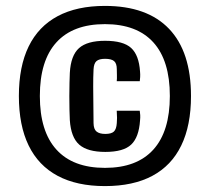

<svg xmlns="http://www.w3.org/2000/svg" viewBox="-20 -625 710 650"><path d="M335.2 5Q240.2 5 175.2 -29.7Q110.1 -64.4 77 -132.4Q43.9 -200.3 43.9 -300Q43.9 -399.8 77 -467.7Q110.1 -535.6 175.2 -570.3Q240.3 -605 335.2 -605Q478.3 -605 552.4 -527.3Q626.6 -449.6 626.6 -300Q626.6 -200.3 593.6 -132.4Q560.7 -64.4 495.8 -29.7Q431 5 335.2 5ZM335.3 -56.7Q443.2 -56.7 499.1 -118.5Q555 -180.3 555 -300Q555 -419.8 499.2 -481.5Q443.3 -543.3 335.2 -543.3Q227 -543.3 171 -481.6Q114.9 -420 114.9 -300Q114.9 -180.4 171 -118.6Q227 -56.7 335.3 -56.7ZM336.5 -110.7Q276.4 -110.7 248.4 -135.2Q220.3 -159.7 216.4 -218.1Q215.7 -231.5 215.2 -253.3Q214.7 -275.1 214.7 -299.6Q214.7 -324 215.3 -345.1Q215.9 -366.2 216.4 -378.4Q219.7 -437.3 247.5 -462.1Q275.4 -486.9 335.7 -486.9Q397.6 -486.9 424.1 -462.5Q450.5 -438.2 454.1 -382.5Q455 -373.2 454.5 -364.2Q454.1 -355.2 453.2 -350.1H375.2Q376.2 -358.8 375.8 -371.2Q375.4 -383.5 375.4 -390.9Q375.4 -410.4 366.2 -418.2Q357 -425.9 335.7 -425.9Q315.7 -425.9 306.7 -418.2Q297.7 -410.4 296.7 -390Q295.3 -362.2 295.5 -331.2Q295.7 -300.2 296.1 -268.6Q296.6 -237.1 296.7 -208.2Q297 -187.5 306.9 -179.6Q316.9 -171.6 336.5 -171.6Q357 -171.6 365.6 -179.7Q374.1 -187.8 375.4 -208.2Q376.2 -217.5 376.2 -225.8Q376.2 -234.2 375.2 -250.1H453.1Q454.2 -243.4 454.7 -235.4Q455.2 -227.5 454.1 -217.2Q450.3 -160.2 424.1 -135.5Q398 -110.7 336.5 -110.7Z"/></svg>

Font: Big Shoulders Thin
Style: Regular
Weight: 100
Version: Version 2.002